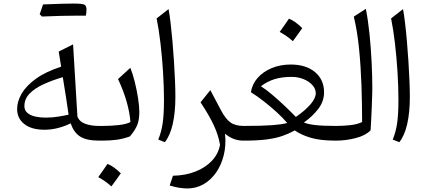

<svg xmlns="http://www.w3.org/2000/svg" viewBox="-20 -794 2405 1084"><path d="M325.2 -417.5 311.5 -502.9 392.6 -543.5 417 -137.2Q426.8 -108.4 459.7 -95.7Q492.7 -83 540 -83H540.5V0H540Q467.8 0 431.6 -23.7Q395.5 -47.4 379.4 -97.7Q304.2 -61.5 231 -61.5Q158.2 -61.5 117.4 -93.5Q76.7 -125.5 76.7 -178.7Q76.7 -221.2 102.1 -265.1Q127.4 -309.1 182.1 -348.9Q236.8 -388.7 325.2 -417.5ZM334.5 -358.4Q276.4 -341.3 226.8 -318.8Q177.2 -296.4 147.5 -266.1Q117.7 -235.8 117.7 -194.8Q117.7 -170.4 135.3 -156Q152.8 -141.6 180.4 -135.7Q208 -129.9 237.8 -129.9Q274.4 -129.9 308.8 -135.5Q343.3 -141.1 367.2 -146.5Q360.4 -195.8 353 -243.2Q345.7 -290.5 334.5 -358.4ZM414.1 -705.6Q334.5 -705.6 217.3 -700.7L204.1 -713.4Q215.8 -748.5 223.1 -769Q343.8 -773.9 394.5 -773.9Q445.3 -773.9 456.8 -767.6Q468.3 -761.2 468.3 -740.5Q468.3 -719.7 464.4 -705.6Z M586.9 131.3Q621.6 144.5 662.1 184.6Q635.7 222.7 608.9 258.3Q592.3 243.2 573.5 230Q554.7 216.8 534.7 206.1Q548.3 187.5 560.8 169.2Q573.2 150.9 586.9 131.3ZM540.5 0Q524.9 0 524.9 -31.7V-51.3Q524.9 -83 540.5 -83H559.1Q606.9 -83 650.4 -87.9Q693.8 -92.8 716.3 -105Q712.9 -154.8 696.3 -215.3Q679.7 -275.9 646.5 -347.7L715.8 -411.1Q729.5 -377.9 741 -331.5Q752.4 -285.2 759.5 -239.5Q766.6 -193.8 766.6 -161.6Q766.6 -117.7 754.9 -88.4Q743.2 -59.1 713.4 -23.9Q676.3 -10.3 639.9 -5.1Q603.5 0 552.7 0Z M931.6 -742.7Q937.5 -711.9 943.1 -664.8Q948.7 -617.7 953.6 -561.8Q958.5 -505.9 962.2 -448.5Q965.8 -391.1 968 -339.1Q970.2 -287.1 970.2 -248Q970.2 -159.7 955.3 -94Q940.4 -28.3 910.6 8.8L873.5 -5.9Q891.1 -48.3 898.4 -98.6Q905.8 -148.9 905.8 -230Q905.8 -302.7 900.6 -385.7Q895.5 -468.8 886.2 -548.3Q877 -627.9 864.3 -689.9Z M1167.5 -285.2 1228.5 -169.9Q1253.4 -122.6 1281 -102.8Q1308.6 -83 1356 -83H1356.4V0H1356Q1323.2 0 1297.6 -10.5Q1272 -21 1250.5 -39.1Q1257.3 25.4 1243.4 81.5Q1229.5 137.7 1200 180.2Q1170.4 222.7 1128.7 246.3Q1086.9 270 1038.1 270Q1017.1 270 991.9 266.1Q966.8 262.2 938 253.4L956.5 198.2Q1026.9 196.8 1083.5 174.6Q1140.1 152.3 1176.5 113.5Q1212.9 74.7 1222.2 23.9Q1213.9 -28.3 1188 -84.7Q1162.1 -141.1 1112.3 -216.3Z M1621.6 -429.7Q1707.5 -429.7 1758.5 -387Q1809.6 -344.2 1809.6 -272.5Q1809.6 -222.2 1777.3 -179.7Q1745.1 -137.2 1695.8 -102.5Q1715.8 -93.3 1758.5 -88.1Q1801.3 -83 1876 -83H1876.5V0H1876Q1789.1 0 1734.6 -16.1Q1680.2 -32.2 1644.5 -57.6Q1610.8 -39.1 1573.2 -26.1Q1535.6 -13.2 1484.1 -6.6Q1432.6 0 1356.4 0Q1340.8 0 1340.8 -31.7V-51.3Q1340.8 -83 1356.4 -83Q1461.9 -83 1518.3 -87.4Q1574.7 -91.8 1601.6 -99.6Q1578.1 -127.9 1542.5 -160.4Q1506.8 -192.9 1468.3 -222.9Q1429.7 -252.9 1396.5 -273.4Q1403.8 -319.3 1434.8 -354.5Q1465.8 -389.6 1514.4 -409.7Q1563 -429.7 1621.6 -429.7ZM1626 -359.9Q1571.8 -359.9 1530.5 -347.2Q1489.3 -334.5 1453.1 -307.1Q1481.4 -289.1 1515.1 -260.7Q1548.8 -232.4 1583.7 -199.5Q1618.7 -166.5 1650.4 -133.8Q1702.6 -169.9 1732.7 -204.6Q1762.7 -239.3 1762.7 -267.6Q1762.7 -292.5 1743.9 -313.5Q1725.1 -334.5 1694.1 -347.2Q1663.1 -359.9 1626 -359.9ZM1611.3 -688.5Q1646 -675.3 1686.5 -635.3Q1660.2 -597.2 1633.3 -561.5Q1616.7 -576.7 1597.9 -589.8Q1579.1 -603 1559.1 -613.8Q1572.8 -632.3 1585.2 -650.6Q1597.7 -668.9 1611.3 -688.5Z M2045.4 -744.1Q2058.1 -681.2 2066.2 -602.1Q2074.2 -522.9 2078.1 -443.1Q2082 -363.3 2082 -296.9Q2082 -285.6 2081.3 -257.8Q2080.6 -230 2079.1 -194.3Q2077.6 -158.7 2075.9 -122.3Q2074.2 -85.9 2072.3 -58.1Q2043 -28.3 1987.5 -14.2Q1932.1 0 1876.5 0Q1860.8 0 1860.8 -31.7V-51.3Q1860.8 -83 1876.5 -83Q1917.5 -83 1957.5 -87.4Q1997.6 -91.8 2024.4 -105Q2024.4 -204.6 2020.8 -311.8Q2017.1 -418.9 2007.1 -519.5Q1997.1 -620.1 1977.5 -700.2Z M2255.4 -742.7Q2261.2 -711.9 2266.8 -664.8Q2272.5 -617.7 2277.3 -561.8Q2282.2 -505.9 2285.9 -448.5Q2289.6 -391.1 2291.7 -339.1Q2293.9 -287.1 2293.9 -248Q2293.9 -159.7 2279.1 -94Q2264.2 -28.3 2234.4 8.8L2197.3 -5.9Q2214.8 -48.3 2222.2 -98.6Q2229.5 -148.9 2229.5 -230Q2229.5 -302.7 2224.4 -385.7Q2219.2 -468.8 2210 -548.3Q2200.7 -627.9 2188 -689.9Z"/></svg>

Font: Pinar Regular
Style: Regular
Weight: 400
Designer: Amin Abedi
Version: Version 3.000